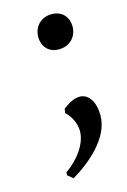

<svg xmlns="http://www.w3.org/2000/svg" viewBox="-91 -433 420 636"><g transform="rotate(-15 119.0 -115.0)"><path d="M145 -268C184 -268 208 -296 208 -330C208 -361 188 -387 151 -387C113 -387 89 -359 89 -325C89 -296 107 -268 145 -268ZM81 157C141 122 221 56 221 -21C221 -72 198 -99 170 -99C148 -99 125 -83 112 -73L110 -59C127 -43 142 -17 142 11C142 54 108 101 63 132V142Z"/></g></svg>

Font: Alegreya SC
Style: Regular
Weight: 400
Designer: Juan Pablo del Peral
Foundry: Huerta Tipografica
Version: Version 2.007;PS 002.007;hotconv 1.0.88;makeotf.lib2.5.64775